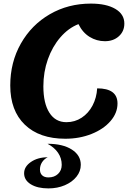

<svg xmlns="http://www.w3.org/2000/svg" viewBox="-20 -746 731 1067"><path d="M37 -271Q37 -400 96 -504Q155 -608 257 -667Q359 -726 485 -726Q571 -726 621 -696.5Q671 -667 671 -615Q671 -572 640.5 -544.5Q610 -517 563 -517Q517 -517 478 -541Q439 -565 416 -612Q360 -590 315.5 -538.5Q271 -487 246 -416.5Q221 -346 221 -266Q221 -172 254.5 -119.5Q288 -67 349 -67Q396 -67 434 -92Q472 -117 494.5 -160Q517 -203 520 -255Q633 -255 633 -171Q633 -118 594 -73Q555 -28 488.5 -1.5Q422 25 343 25Q199 25 118 -53Q37 -131 37 -271ZM114 217Q114 180 152 154Q190 128 245 128Q225 138 213.5 156Q202 174 202 196Q202 217 214.5 228.5Q227 240 249 240Q282 240 302.5 220.5Q323 201 323 170Q323 133 302.5 103Q282 73 244 53Q329 53 379 85Q429 117 429 170Q429 206 405 236Q381 266 340 283.5Q299 301 249 301Q188 301 151 278Q114 255 114 217Z"/></svg>

Font: Lemonada SemiBold
Style: Regular
Weight: 600
Designer: Mohamed Gaber (Arabic) Eduardo Tunni (Latin)
Foundry: Kief Type Foundry
Version: Version 3.006